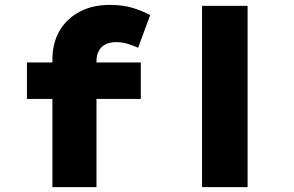

<svg xmlns="http://www.w3.org/2000/svg" viewBox="-20 -764 1199 784"><path d="M194 0V-520Q194 -588 223 -638Q252 -688 305 -716Q358 -744 428 -744Q484 -744 524.5 -731Q565 -718 593 -702L544 -569Q528 -576 504.5 -584Q481 -592 455 -592Q428 -592 410 -582.5Q392 -573 383 -555.5Q374 -538 374 -515V0H284Q254 0 231.5 0Q209 0 194 0ZM90 -360V-509H555V-360ZM805 0V-740H991V0Z"/></svg>

Font: Lexend Peta ExtraBold
Style: Regular
Weight: 800
Version: Version 1.007